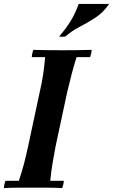

<svg xmlns="http://www.w3.org/2000/svg" viewBox="-27 -956 576 978"><path d="M-7 2Q-7 -6 -4.5 -17Q-2 -28 1 -35H69Q84 -79 95.5 -123Q107 -167 116 -210L176 -490Q187 -537 193 -579Q199 -621 203 -665H135Q135 -673 137.5 -684Q140 -695 143 -702Q177 -701 216.5 -700.5Q256 -700 290 -700Q325 -700 365 -700.5Q405 -701 440 -702Q440 -695 437.5 -684Q435 -673 432 -665H363Q349 -621 338 -578.5Q327 -536 316 -490L256 -210Q249 -171 241.5 -129Q234 -87 229 -35H298Q298 -28 295.5 -17Q293 -6 290 2Q256 0 216 0Q176 0 141 0Q107 0 67.5 0Q28 0 -7 2ZM529 -936Q499 -892 459 -866Q419 -840 379 -819.5Q339 -799 306 -770Q290 -767 274 -770Q308 -809 332 -847.5Q356 -886 374 -936Z"/></svg>

Font: Poltawski Nowy SemiBold
Style: Italic
Weight: 600
Italic angle: -12°
Version: Version 1.001;gftools[0.9.25]